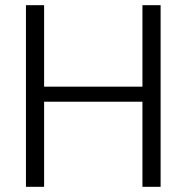

<svg xmlns="http://www.w3.org/2000/svg" viewBox="-20 -720 720 740"><path d="M529 0V-700H599V0ZM80 0V-700H150V0ZM134 -328V-386H549V-328Z"/></svg>

Font: DM Sans 12pt Light
Style: Regular
Weight: 300
Version: Version 4.004;gftools[0.9.30]